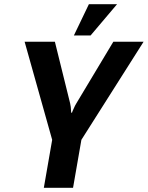

<svg xmlns="http://www.w3.org/2000/svg" viewBox="-20 -900 708 920"><path d="M230 -230 98 -700H243L316 -405Q318 -397 319 -388Q320 -379 320 -375Q321 -370 321 -360H325Q327 -367 331 -375Q340 -396 346 -405L523 -700H668L370 -230L330 0H190ZM334 -730 406 -880H541L414 -730Z"/></svg>

Font: Scada
Style: Bold Italic
Weight: 700
Italic angle: -10°
Version: Version 4.000